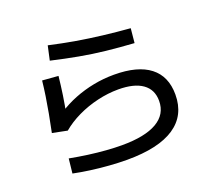

<svg xmlns="http://www.w3.org/2000/svg" viewBox="-134 -947 1268 1154"><g transform="rotate(-20 500.0 -370.0)"><path d="M493 35Q440 35 379 30.5Q318 26 260 18Q202 10 154 0L164 -93Q222 -82 280.5 -74Q339 -66 393.5 -62Q448 -58 493 -58Q640 -58 716.5 -102.5Q793 -147 793 -233Q793 -305 739.5 -343Q686 -381 585 -381Q519 -381 451 -365Q383 -349 322.5 -320Q262 -291 216 -252L121 -271Q134 -333 144 -387.5Q154 -442 161.5 -491.5Q169 -541 174 -588L276 -580Q270 -523 261 -461.5Q252 -400 239 -339L224 -366Q277 -401 336.5 -424.5Q396 -448 460 -460.5Q524 -473 591 -473Q742 -473 820 -412.5Q898 -352 898 -235Q898 -102 795.5 -33.5Q693 35 493 35ZM773 -609Q679 -615 596 -624Q513 -633 431 -648Q349 -663 258 -684L278 -775Q362 -756 444 -742Q526 -728 610 -718Q694 -708 782 -701Z"/></g></svg>

Font: M PLUS 2 Medium
Style: Regular
Weight: 500
Designer: Coji Morishita
Foundry: UNDERFOREST DESIGN
Version: Version 1.001